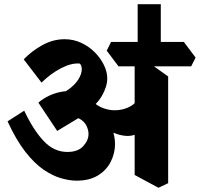

<svg xmlns="http://www.w3.org/2000/svg" viewBox="-20 -855 955 918"><path d="M719.5 -561.2 638.2 -602V-835H748.8V-578ZM346.2 8.8Q312.5 8.8 272.1 -2.8Q231.8 -14.2 188 -44.1Q144.2 -74 100.6 -130Q57 -186 16.2 -274.8L95.8 -325.8Q139.5 -233 188.9 -180.8Q238.2 -128.5 302 -128.5Q352.8 -128.5 378 -156.2Q403.2 -184 403.2 -214.2Q403.2 -233.8 393.4 -253.8Q383.5 -273.8 361.8 -286.4Q340 -299 304.2 -295.2L394 -313.8L253.5 -229L163.5 -364.2Q185.5 -383.5 214.1 -397Q242.8 -410.5 273.2 -416.1Q303.8 -421.8 329.8 -417L372.5 -382Q431.8 -355 466.4 -318Q501 -281 515.5 -241.6Q530 -202.2 530 -166.5Q530 -123 510 -82.6Q490 -42.2 449.2 -16.8Q408.5 8.8 346.2 8.8ZM389 -321.2 231.8 -390.5Q276.5 -405 307.8 -427.5Q339 -450 355 -475.9Q371 -501.8 371 -525Q371 -533 368.5 -539.8Q366 -546.5 361.8 -551Q322.5 -555 272.4 -529.1Q222.2 -503.2 178.5 -460L93.5 -571.2Q130.2 -610 181.8 -638.8Q233.2 -667.5 288.8 -667.5Q331.5 -667.5 368.6 -650.1Q405.8 -632.8 433.6 -604.5Q461.5 -576.2 477.1 -543.8Q492.8 -511.2 492.8 -480Q492.8 -441.2 466.8 -396Q440.8 -350.8 389 -321.2ZM631.5 -214Q595.5 -196 538.8 -214.2Q482 -232.5 407 -299L416 -376.5Q444.2 -347.2 478.4 -336.1Q512.5 -325 545.2 -328.6Q578 -332.2 603.1 -346.4Q628.2 -360.5 639 -381.5ZM737.5 42.8 623.8 -18.5V-589.8L679.5 -563.8L784 -489.5V20.8ZM546.5 -538 490.2 -612.8 511.2 -654.5H859L915.2 -579.8L894.2 -538Z"/></svg>

Font: Eczar
Style: Regular
Weight: 400
Designer: Vaibhav Singh
Foundry: Rosetta Type Foundry
Version: Version 2.000